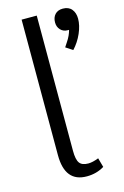

<svg xmlns="http://www.w3.org/2000/svg" viewBox="-116 -795 553 858"><g transform="rotate(-15 160.0 -366.0)"><path d="M75 -115V-742H145V-116Q145 -76 156.5 -60Q168 -44 197 -44Q217 -44 245 -55L257 -12Q221 10 176 10Q75 10 75 -115ZM320 -681Q320 -650 304.5 -614.5Q289 -579 263 -551L231 -572Q234 -577 243.5 -591Q253 -605 259 -618Q265 -631 268 -643H262Q242 -643 229 -656.5Q216 -670 216 -691Q216 -714 229 -728Q242 -742 265 -742Q292 -742 306 -725Q320 -708 320 -681Z"/></g></svg>

Font: Sarabun Light
Style: Regular
Weight: 300
Designer: Suppakit Chalermlarp | Katatrad Co.,Ltd.
Foundry: Cadson Demak Co.,Ltd.
Version: Version 1.000; ttfautohint (v1.6)